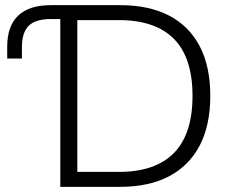

<svg xmlns="http://www.w3.org/2000/svg" viewBox="-20 -725 907 745"><path d="M214 0V-651H176Q118 -651 91.5 -625Q65 -599 65 -541V-498H8V-544Q8 -624 50.5 -664.5Q93 -705 178 -705H446Q558 -705 636 -664.5Q714 -624 755 -545.5Q796 -467 796 -353Q796 -239 755 -160.5Q714 -82 636 -41Q558 0 446 0ZM280 -58H441Q583 -58 655 -131.5Q727 -205 727 -353Q727 -501 655 -574Q583 -647 441 -647H280Z"/></svg>

Font: Nunito Sans 10pt Light
Style: Regular
Weight: 300
Designer: Vernon Adams
Foundry: Vernon Adams
Version: Version 3.101;gftools[0.9.27]